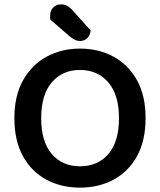

<svg xmlns="http://www.w3.org/2000/svg" viewBox="-20 -846 735 881"><path d="M648 -304Q648 -200 608.5 -129Q569 -58 501 -21.5Q433 15 347 15Q261 15 193 -21.5Q125 -58 85.5 -129Q46 -200 46 -304Q46 -408 86.5 -479Q127 -550 195 -586.5Q263 -623 347 -623Q432 -623 500 -586.5Q568 -550 608 -479Q648 -408 648 -304ZM526 -304Q526 -411 477 -468Q428 -525 347 -525Q266 -525 217.5 -468Q169 -411 169 -304Q169 -196 217.5 -139.5Q266 -83 347 -83Q429 -83 477.5 -139.5Q526 -196 526 -304ZM301 -678 211 -756Q210 -760 210 -765Q210 -770 210 -773Q210 -797 224 -811.5Q238 -826 260 -826Q288 -826 311 -801L396 -706Q393 -682 379.5 -670Q366 -658 348 -658Q334 -658 323.5 -663.5Q313 -669 301 -678Z"/></svg>

Font: BalooTamma2SemiBold
Style: Regular
Weight: 600
Designer: Divya Kowshik, Shuchita Grover and Ek Type
Foundry: Ek Type
Version: Version 1.700